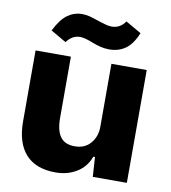

<svg xmlns="http://www.w3.org/2000/svg" viewBox="-84 -822 808 905"><g transform="rotate(10 320.0 -369.5)"><path d="M50 -201V-540H219V-247Q219 -187 240.5 -157Q262 -127 310 -127Q358 -127 385.5 -159.5Q413 -192 413 -238V-540H582V0H419L413 -94H405Q387 -44 343 -17Q299 10 242 10Q147 10 98.5 -44Q50 -98 50 -201ZM305 -624Q268 -639 246 -639Q208 -639 182 -603L108 -646Q136 -702 167.5 -724.5Q199 -747 237 -747Q257 -747 275 -742Q293 -737 319 -728Q335 -723 352 -718Q369 -713 383 -713Q424 -713 448 -749L523 -706Q500 -650 467 -627.5Q434 -605 391 -605Q368 -605 348.5 -610Q329 -615 305 -624Z"/></g></svg>

Font: Mona Sans ExtraBold
Style: Regular
Weight: 800
Designer: Deni Anggara
Foundry: GitHub
Version: Version 2.000